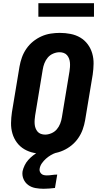

<svg xmlns="http://www.w3.org/2000/svg" viewBox="-20 -947 640 1191"><path d="M258 8Q224 8 191.5 1.5Q159 -5 131.5 -21Q104 -37 85 -62.5Q66 -88 57 -119Q48 -150 48.5 -183.5Q49 -217 54 -251L101 -534Q106 -563 116 -591Q126 -619 143.5 -644.5Q161 -670 185 -689.5Q209 -709 237 -721.5Q265 -734 294 -738.5Q323 -743 351 -743Q385 -743 418 -736.5Q451 -730 478 -714Q505 -698 524 -672.5Q543 -647 552 -616Q561 -585 560.5 -551.5Q560 -518 555 -484L508 -201Q503 -172 493 -144Q483 -116 465.5 -90.5Q448 -65 424 -45.5Q400 -26 372 -13.5Q344 -1 315 3.5Q286 8 258 8ZM260 -112Q279 -112 299 -120.5Q319 -129 332.5 -145Q346 -161 353.5 -180.5Q361 -200 364 -220L411 -504Q413 -517 414 -530.5Q415 -544 414 -557.5Q413 -571 408.5 -583Q404 -595 396 -604.5Q388 -614 375.5 -618.5Q363 -623 350 -623Q330 -623 310 -614.5Q290 -606 276.5 -590Q263 -574 255.5 -554.5Q248 -535 245 -515L198 -231Q196 -218 195 -204.5Q194 -191 195 -177.5Q196 -164 200.5 -152Q205 -140 213 -130.5Q221 -121 233.5 -116.5Q246 -112 260 -112ZM251 224Q225 224 200 219.5Q175 215 155.5 201Q136 187 126 164Q116 141 120 115Q124 97 133 78.5Q142 60 155.5 45Q169 30 185.5 17Q202 4 220 -6L224 -8H330L329 0Q311 6 295 15.5Q279 25 265 37.5Q251 50 240 65.5Q229 81 226 99Q224 108 227 116.5Q230 125 236.5 131Q243 137 252 139Q261 141 270 141Q286 141 302.5 138.5Q319 136 335 136L321 219Q303 221 285.5 222.5Q268 224 251 224ZM218 -843V-927H563V-843Z"/></svg>

Font: Iosevka SS04 Hv Ex Obl
Style: Regular
Weight: 900
Width: 7
Italic angle: -9°
Monospace: yes
Designer: Belleve Invis
Foundry: Belleve Invis
Version: Version 19.0.0; ttfautohint (v1.8.4)